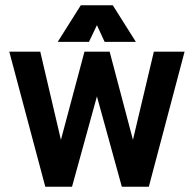

<svg xmlns="http://www.w3.org/2000/svg" viewBox="-20 -705 732 725"><path d="M482 -177 561 -510H677L542 0H440L346 -341L252 0H151L15 -510H132L210 -177L299 -510H394ZM406 -685 493 -547H375L346 -610L316 -547H198L285 -685Z"/></svg>

Font: Akshar Medium
Style: Regular
Weight: 500
Designer: Tall Chai
Foundry: Tall Chai
Version: Version 1.000